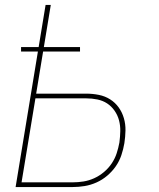

<svg xmlns="http://www.w3.org/2000/svg" viewBox="-20 -755 640 775"><path d="M43 0 133 -547H65V-565H136L164 -735H185L157 -565H303V-547H154L126 -377H328Q354 -377 379 -372Q404 -367 424.5 -354Q445 -341 459 -321.5Q473 -302 480 -278Q487 -254 486.5 -228.5Q486 -203 482 -177Q478 -153 470 -129Q462 -105 447.5 -84Q433 -63 413 -46Q393 -29 369.5 -18.5Q346 -8 321.5 -4Q297 0 273 0ZM273 -19Q295 -19 317 -22.5Q339 -26 360 -35.5Q381 -45 399.5 -60.5Q418 -76 431 -95.5Q444 -115 451 -136.5Q458 -158 462 -180Q465 -203 465.5 -225.5Q466 -248 460.5 -269Q455 -290 442.5 -308Q430 -326 412.5 -337.5Q395 -349 373 -353.5Q351 -358 328 -358H123L67 -19Z"/></svg>

Font: Iosevka SS04 Th Ex Obl
Style: Regular
Weight: 100
Width: 7
Italic angle: -9°
Monospace: yes
Designer: Belleve Invis
Foundry: Belleve Invis
Version: Version 19.0.0; ttfautohint (v1.8.4)